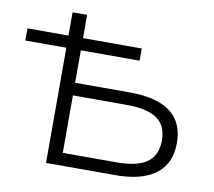

<svg xmlns="http://www.w3.org/2000/svg" viewBox="-89 -795 986 885"><g transform="rotate(10 404.0 -352.5)"><path d="M181 0V-539H-11V-596H181V-705H249V-596H524V-539H249V-387H505Q588 -387 644.5 -366Q701 -345 730 -302.5Q759 -260 759 -195Q759 -130 730 -87Q701 -44 644.5 -22Q588 0 505 0ZM249 -59H500Q598 -59 643.5 -92Q689 -125 689 -194Q689 -264 643 -296Q597 -328 500 -328H249Z"/></g></svg>

Font: Nunito Sans 10pt SemiExpanded Light
Style: Regular
Weight: 300
Width: 6
Designer: Vernon Adams
Foundry: Vernon Adams
Version: Version 3.101;gftools[0.9.27]